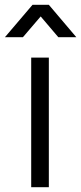

<svg xmlns="http://www.w3.org/2000/svg" viewBox="-50 -780 338 800"><path d="M45.5 -625 119.5 -711.5 193 -625H268L153.5 -760H85.5L-29.5 -625ZM153.5 0V-540H80V0Z"/></svg>

Font: Vela Sans
Style: Regular
Weight: 400
Designer: Principal design: Mikhail Sharanda - project Manrope.
Design modification: Ravid Balaliev
Foundry: Mikhail Sharanda
Version: Version 1.001